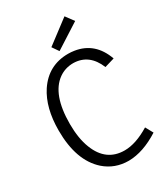

<svg xmlns="http://www.w3.org/2000/svg" viewBox="-210 -951 924 1056"><g transform="rotate(-30 252.0 -423.5)"><path d="M296.9 -51.8Q179.7 -51.8 132.8 -171.9Q107.4 -236.3 107.4 -328.1Q107.4 -515.6 199.2 -581.1Q239.3 -609.4 291 -609.4Q390.6 -607.4 433.6 -502L496.1 -520.5Q451.2 -646.5 330.1 -665Q310.5 -668 292 -668Q166 -668 95.7 -562.5Q36.1 -471.7 36.1 -328.1Q36.1 -136.7 136.7 -46.9Q200.2 8.8 288.1 8.8Q379.9 7.8 482.4 -57.6L456.1 -105.5Q368.2 -51.8 296.9 -51.8ZM416 -804.7 377.9 -856.4 230.5 -745.1 258.8 -704.1Z"/></g></svg>

Font: Yaldevi Colombo
Style: Regular
Weight: 400
Designer: Sol Matas, Denzil Rajitha, Kosala Senevirathne and Pathum Egodawatta
Foundry: Mooniak
Version: Version 1.020 ; ttfautohint (v1.6)